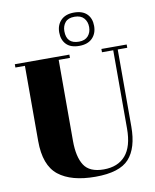

<svg xmlns="http://www.w3.org/2000/svg" viewBox="-100 -1006 882 1092"><g transform="rotate(-10 341.5 -460.5)"><path d="M586 -229V-681H521V-700H667V-681H612V-236Q612 -112 557 -51Q502 10 362.5 10Q223 10 149.5 -48Q76 -106 76 -247V-681H21V-700H336V-681H271V-213Q271 -121 302.5 -72Q334 -23 416 -23Q498 -23 542 -74Q586 -125 586 -229ZM331 -836Q331 -763 403 -763Q438 -763 456 -783.5Q474 -804 474 -835Q474 -866 456 -886.5Q438 -907 401.5 -907Q365 -907 348 -886.5Q331 -866 331 -836ZM400.5 -739Q351 -739 326 -765Q301 -791 301 -834Q301 -877 327.5 -904Q354 -931 403 -931Q452 -931 477.5 -905.5Q503 -880 503 -836.5Q503 -793 476.5 -766Q450 -739 400.5 -739Z"/></g></svg>

Font: Abril Fatface
Style: Regular
Weight: 400
Designer: Veronika Burian, Jos Scaglione
Foundry: TypeTogether
Version: Version 1.001